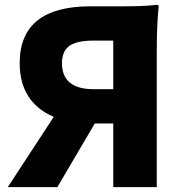

<svg xmlns="http://www.w3.org/2000/svg" viewBox="-20 -770 750 790"><path d="M12 0 201 -289Q61 -350 61 -510Q61 -744 352 -744H489Q574 -744 625 -750Q633 -750 633 -744Q625 -670 625 -558V-372V0H446V-262H370L216 0ZM366 -403H446V-503V-603H366Q299 -603 268 -583Q235 -561 235 -510Q235 -403 366 -403Z"/></svg>

Font: GenSekiGothic TW H
Style: Regular
Weight: 900
Version: Version 1.501;PS 1;hotconv 16.6.51;makeotf.lib2.5.65220